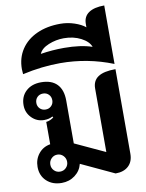

<svg xmlns="http://www.w3.org/2000/svg" viewBox="-103 -1044 854 1125"><g transform="rotate(-10 323.5 -481.5)"><path d="M48 -108Q48 -153 74.5 -186Q101 -219 144 -226V-359Q156 -360 168.5 -365.5Q181 -371 189 -378L185 -384Q164 -372 134 -372Q91 -372 60.5 -403Q30 -434 30 -478Q30 -530 64 -561.5Q98 -593 154 -593Q216 -593 248.5 -559.5Q281 -526 281 -462V-207L460 -124V-502Q460 -548 493.5 -570.5Q527 -593 597 -593V-90Q597 -43 569 -17Q541 9 492 9L295 -83Q285 -42 251 -16.5Q217 9 172 9Q117 9 82.5 -23.5Q48 -56 48 -108ZM201 -478Q201 -499 187.5 -512.5Q174 -526 154 -526Q133 -526 119.5 -512.5Q106 -499 106 -478Q106 -458 119.5 -444.5Q133 -431 154 -431Q174 -431 187.5 -444.5Q201 -458 201 -478ZM224 -108Q224 -129 209.5 -144Q195 -159 174 -159Q153 -159 138.5 -144Q124 -129 124 -108Q124 -87 138.5 -72.5Q153 -58 174 -58Q195 -58 209.5 -72.5Q224 -87 224 -108Z M57 -688Q57 -755 90.5 -805.5Q124 -856 184.5 -883.5Q245 -911 324 -911Q367 -911 407.5 -897.5Q448 -884 472 -864V-884Q472 -928 504.5 -950Q537 -972 597 -972V-624Q446 -684 284 -684Q175 -684 59 -658Q57 -678 57 -688ZM322 -768Q420 -768 488 -745Q476 -778 431.5 -801Q387 -824 330 -824Q283 -824 239 -806Q195 -788 182 -757Q251 -768 322 -768Z"/></g></svg>

Font: K2D ExtraBold
Style: Regular
Weight: 800
Designer: Katatrad Aksorn Co.,Ltd.
Foundry: Cadson Demak Co.,Ltd.
Version: Version 1.000; ttfautohint (v1.6)